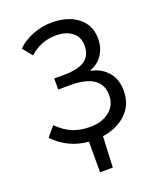

<svg xmlns="http://www.w3.org/2000/svg" viewBox="-155 -763 865 1045"><g transform="rotate(-20 277.0 -240.0)"><path d="M241.2 188V11.2Q122.6 1 42 -84L88.9 -140.1Q131.8 -97.7 175.5 -79.8Q219.2 -62 276.9 -62Q343.3 -62 387.2 -96.2Q431.2 -130.4 431.2 -189.9Q431.2 -252 385.7 -282.5Q340.3 -313 254.9 -313H181.2V-377H234.9Q319.8 -377 358.9 -404.5Q397.9 -432.1 397.9 -488.8Q397.9 -539.1 362.3 -566.7Q326.7 -594.2 270 -594.2Q181.2 -594.2 116.2 -534.2L70.8 -589.8Q106.9 -625.5 160.2 -646.7Q213.4 -668 272 -668Q365.7 -668 422.9 -622.8Q480 -577.6 480 -500Q480 -447.8 454.6 -408.4Q429.2 -369.1 382.8 -352.1V-348.1Q441.4 -336.4 477.8 -293.9Q514.2 -251.5 514.2 -186Q514.2 -105.5 461.2 -54.2Q408.2 -2.9 323.2 8.8L314.9 188Z"/></g></svg>

Font: Source Sans Pro
Style: Regular
Weight: 400
Designer: Paul D. Hunt
Foundry: Adobe Systems Incorporated
Version: Version 3.006;hotconv 1.0.111;makeotfexe 2.5.65597